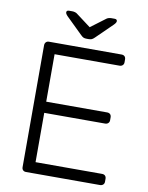

<svg xmlns="http://www.w3.org/2000/svg" viewBox="-95 -948 782 1016"><g transform="rotate(10 296.0 -440.0)"><path d="M94 0ZM537 -37V-22Q537 -12 530.5 -6Q524 0 514 0H116Q106 0 100 -6Q94 -12 94 -22V-677Q94 -687 100 -693.5Q106 -700 116 -700H506Q517 -700 523 -694Q529 -688 529 -677V-662Q529 -652 522.5 -646Q516 -640 506 -640H157V-385H484Q495 -385 501 -379Q507 -373 507 -362V-347Q507 -337 500.5 -331Q494 -325 484 -325H157V-60H514Q525 -60 531 -54Q537 -48 537 -37ZM278 -764 191 -849Q179 -861 179 -869Q179 -880 193 -880H210Q217 -880 224 -878Q231 -876 235 -873L315 -813L395 -873Q399 -876 406 -878Q413 -880 420 -880H437Q451 -880 451 -869Q451 -861 439 -849L352 -764Q343 -755 336 -752.5Q329 -750 320 -750H310Q300 -750 293.5 -752.5Q287 -755 278 -764Z"/></g></svg>

Font: Hezaedrus Light
Style: Regular
Weight: 300
Designer: Hubert & Fischer
Foundry: Hubert & Fischer
Version: Version 1.10;September 3, 2019;FontCreator 11.5.0.2425 64-bi